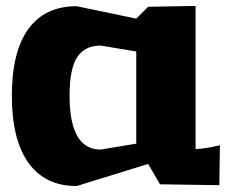

<svg xmlns="http://www.w3.org/2000/svg" viewBox="-20 -623 780 648"><path d="M640.1 -603V-120.1Q659.7 -120.1 695.8 -127L722.2 -132.8L720.2 2L520 -1L480 -69.8L238.8 4.9Q132.3 4.9 76.2 -73.2Q20 -151.4 20 -299.8Q20 -448.7 75.9 -525.4Q131.8 -602.1 238.8 -602.1L439.9 -560.1L480 -600.1ZM439.9 -449.2 319.8 -469.2Q266.6 -469.2 240.7 -430.4Q214.8 -391.6 214.8 -299.8Q214.8 -118.2 319.8 -118.2L439.9 -138.2Z"/></svg>

Font: Zantroke
Style: Regular
Weight: 500
Foundry: gluk
Version: Version 0.36